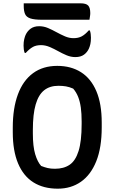

<svg xmlns="http://www.w3.org/2000/svg" viewBox="-20 -1117 690 1157"><path d="M325 -720Q408 -720 468 -682Q528 -644 560.5 -568Q593 -492 593 -378V-350Q593 -227 560 -145Q527 -63 467.5 -21.5Q408 20 328 20Q242 20 181.5 -18Q121 -56 89 -132Q57 -208 57 -320V-348Q57 -465 88 -548.5Q119 -632 179 -676Q239 -720 325 -720ZM178 -313Q178 -235 192 -188Q206 -141 228 -117Q248 -109 267 -104.5Q286 -100 311 -100Q364 -100 399.5 -124Q435 -148 453.5 -207Q472 -266 472 -370V-385Q472 -433 467 -469Q462 -505 451 -533Q440 -561 421 -583Q398 -593 377.5 -596.5Q357 -600 332 -600Q280 -600 246 -573Q212 -546 195 -487.5Q178 -429 178 -334ZM423 -887Q452 -887 472.5 -898Q493 -909 515 -934H521Q525 -925 526.5 -912.5Q528 -900 528 -890Q528 -867 524.5 -851.5Q521 -836 516 -825Q506 -802 486 -787.5Q466 -773 434 -773Q407 -773 381 -784Q355 -795 330 -809Q305 -823 279 -834Q253 -845 227 -845Q198 -845 178 -834Q158 -823 135 -798H129Q125 -807 123.5 -819.5Q122 -832 122 -842Q122 -865 126 -881Q130 -897 134 -906Q145 -930 165 -944.5Q185 -959 216 -959Q244 -959 269.5 -948Q295 -937 320.5 -923Q346 -909 371.5 -898Q397 -887 423 -887ZM123 -1097H465Q499 -1097 511.5 -1083.5Q524 -1070 524 -1038Q524 -1028 522 -1017Q520 -1006 519 -998H233Q187 -998 163 -1006Q139 -1014 131 -1032.5Q123 -1051 123 -1081Q123 -1085 123 -1089.5Q123 -1094 123 -1097Z"/></svg>

Font: Recursive Casual SemiBold
Style: Regular
Weight: 600
Version: Version 1.047